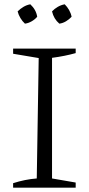

<svg xmlns="http://www.w3.org/2000/svg" viewBox="-20 -873 416 893"><path d="M41 0V-21Q69 -30 96.5 -35.5Q124 -41 151 -43L160 -603L41 -623V-647H332V-626Q307 -619 279.5 -613.5Q252 -608 222 -604V-43L332 -24V0ZM121 -853Q148 -828 153 -795Q143 -783 127.5 -774Q112 -765 96 -763Q84 -774 75 -789Q66 -804 62 -820Q74 -832 89 -841Q104 -850 121 -853ZM281 -853Q293 -841 301.5 -826Q310 -811 313 -795Q302 -783 287 -774Q272 -765 256 -763Q230 -785 222 -820Q233 -832 248.5 -841Q264 -850 281 -853Z"/></svg>

Font: Piazzolla SC Light
Style: Regular
Weight: 300
Designer: Juan Pablo del Peral
Foundry: Huerta Tipografica
Version: Version 1.330